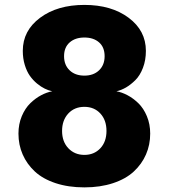

<svg xmlns="http://www.w3.org/2000/svg" viewBox="-20 -770 707 802"><path d="M332.5 12.7Q265.6 12.7 212.4 -4.9Q159.2 -22.5 125.7 -53.5Q92.3 -84.5 74.7 -124.8Q57.1 -165 57.1 -211.9Q57.1 -251.5 71 -284.7Q85 -317.9 106.7 -338.9Q128.4 -359.9 152.1 -372.3Q175.8 -384.8 198.2 -388.7Q182.6 -392.1 167 -399.7Q151.4 -407.2 134.5 -421.1Q117.7 -435.1 104.7 -453.4Q91.8 -471.7 83.5 -498.8Q75.2 -525.9 75.2 -557.6Q75.2 -642.1 147.5 -695.8Q219.7 -749.5 332.5 -749.5Q445.3 -749.5 517.3 -695.8Q589.4 -642.1 589.4 -557.6Q589.4 -518.6 577.1 -486.6Q564.9 -454.6 545.4 -435.3Q525.9 -416 506.1 -404.5Q486.3 -393.1 466.3 -388.7Q488.8 -384.8 512.5 -372.3Q536.1 -359.9 557.9 -338.9Q579.6 -317.9 593.5 -284.7Q607.4 -251.5 607.4 -211.9Q607.4 -165 589.8 -124.8Q572.3 -84.5 538.8 -53.5Q505.4 -22.5 452.1 -4.9Q398.9 12.7 332.5 12.7ZM332.5 -454.1Q370.6 -454.1 393.8 -476.3Q417 -498.5 417 -535.2Q417 -572.8 393.8 -593Q370.6 -613.3 332.5 -613.3Q294.4 -613.3 271 -592.8Q247.6 -572.3 247.6 -535.2Q247.6 -498.5 270.8 -476.3Q293.9 -454.1 332.5 -454.1ZM424.8 -223.1Q424.8 -268.1 399.2 -295.9Q373.5 -323.7 332.5 -323.7Q291 -323.7 265.1 -295.7Q239.3 -267.6 239.3 -223.1Q239.3 -178.2 265.6 -150.6Q292 -123 332.5 -123Q373 -123 398.9 -150.4Q424.8 -177.7 424.8 -223.1Z"/></svg>

Font: Epilogue ExtraBold
Style: Regular
Weight: 800
Designer: Tyler Finck
Foundry: Etcetera Type Co
Version: Version 2.112